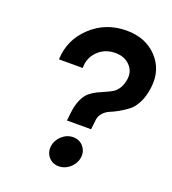

<svg xmlns="http://www.w3.org/2000/svg" viewBox="-139 -864 877 979"><g transform="rotate(20 299.5 -374.5)"><path d="M251 -224 256 -269Q261 -311 274.5 -340.5Q288 -370 306 -385Q324 -400 344.5 -410Q365 -420 385.5 -428.5Q406 -437 423 -447.5Q440 -458 452.5 -478.5Q465 -499 469 -530Q474 -573 444.5 -602.5Q415 -632 366 -632Q309 -632 271.5 -594.5Q234 -557 235 -503H106Q110 -611 189.5 -685Q269 -759 381 -759Q485 -759 547 -693Q609 -627 597 -530Q591 -481 573.5 -446Q556 -411 534 -394Q512 -377 487.5 -363Q463 -349 442 -340.5Q421 -332 406 -316Q391 -300 388 -278L382 -224ZM291 10Q257 10 236 -14Q215 -38 219 -72Q223 -106 250 -130.5Q277 -155 311 -155Q345 -155 366 -130.5Q387 -106 383 -72Q380 -50 366.5 -31Q353 -12 333 -1Q313 10 291 10Z"/></g></svg>

Font: Orkney
Style: BoldItalic
Weight: 700
Designer: Samuel Oakes and Alfredo Marco Pradil
Foundry: Alfredo Marco Pradil
Version: 1.0; ttfautohint (v1.5)